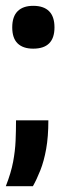

<svg xmlns="http://www.w3.org/2000/svg" viewBox="-32 -511 221 659"><path d="M-12 128Q6 82 13 44.5Q20 7 21.5 -27.5Q23 -62 23 -98H134Q134 -42 126.5 0Q119 42 106.5 73.5Q94 105 81 128ZM82 -344Q47 -344 28.5 -362Q10 -380 10 -417Q10 -454 28.5 -472.5Q47 -491 82 -491Q118 -491 136.5 -472.5Q155 -454 155 -417Q155 -344 82 -344Z"/></svg>

Font: Bricolage Grotesque 72pt SemiCondensed SemiBold
Style: Regular
Weight: 600
Width: 4
Designer: Mathieu Triay
Foundry: Atelier Triay
Version: Version 1.001;gftools[0.9.33.dev8+g029e19f]